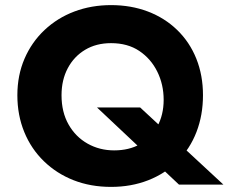

<svg xmlns="http://www.w3.org/2000/svg" viewBox="-20 -723 895 752"><path d="M221 -350Q221 -410 245.5 -456Q270 -502 313.5 -528Q357 -554 415 -554Q480 -554 525.5 -523.5Q571 -493 596 -442.5Q621 -392 621 -332Q621 -273 596 -227.5Q571 -182 528 -158Q485 -134 427 -134Q370 -134 323 -160.5Q276 -187 248.5 -235.5Q221 -284 221 -350ZM48 -350Q48 -272 75 -206Q102 -140 152 -91.5Q202 -43 268.5 -17Q335 9 415 9Q494 9 560.5 -17Q627 -43 675.5 -91.5Q724 -140 749.5 -206Q775 -272 775 -350Q775 -428 749 -493Q723 -558 674 -605.5Q625 -653 559 -678Q493 -703 415 -703Q338 -703 271.5 -678Q205 -653 154.5 -605.5Q104 -558 76 -493Q48 -428 48 -350ZM360 -302 681 0H855L529 -302Z"/></svg>

Font: SpinnyJost
Style: Bold
Weight: 700
Version: Version 3.710